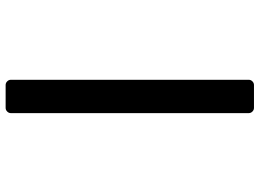

<svg xmlns="http://www.w3.org/2000/svg" viewBox="-136 -678 891 658"><g transform="rotate(90 309.0 -349.5)"><path d="M253.9 -756.8Q253.9 -764.2 259.3 -769.5Q264.6 -774.9 272 -774.9H350.1Q357.4 -774.9 362.8 -769.5Q368.2 -764.2 368.2 -756.8V58.1Q368.2 65.4 362.8 70.8Q357.4 76.2 350.1 76.2H272Q264.6 76.2 259.3 70.8Q253.9 65.4 253.9 58.1Z"/></g></svg>

Font: Fragment Mono
Style: Bold
Weight: 700
Designer: Wei Huang based on Nimbus Sans by URW Studio, based on Helvetica by Max Miedinger.
Foundry: Wei Huang
Version: Version 1.011